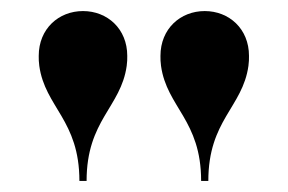

<svg xmlns="http://www.w3.org/2000/svg" viewBox="-20 -780 520 347"><path d="M429 -661C430 -668 430 -673 430 -679C430 -728 394 -760 350 -760C306 -760 270 -728 270 -679C270 -673 270 -668 271 -661C281.5 -586 343.5 -563 343.5 -453H356.5C356.5 -563 418.5 -586 429 -661ZM209 -661C210 -668 210 -673 210 -679C210 -728 174 -760 130 -760C86 -760 50 -728 50 -679C50 -673 50 -668 51 -661C61.5 -586 123.5 -563 123.5 -453H136.5C136.5 -563 198.5 -586 209 -661Z"/></svg>

Font: Bodoni* 16pt
Style: Bold
Weight: 700
Version: Version 2.3